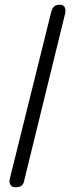

<svg xmlns="http://www.w3.org/2000/svg" viewBox="-20 -792 311 812"><path d="M46 0Q30 0 24 -10.5Q18 -21 21 -34L197 -743Q201 -757 209 -764.5Q217 -772 234 -772Q249 -772 254 -760.5Q259 -749 255 -733L82 -27Q81 -18 73.5 -9Q66 0 46 0Z"/></svg>

Font: Edu TAS Beginner
Style: Regular
Weight: 400
Designer: Tina and Corey Anderson
Foundry: Google for Education
Version: Version 1.003